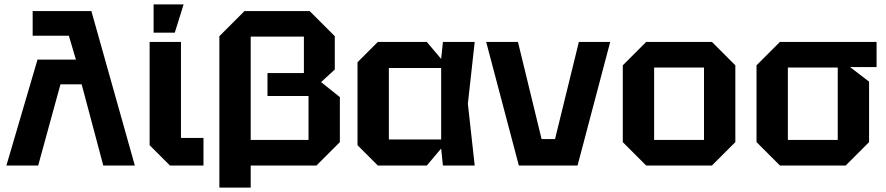

<svg xmlns="http://www.w3.org/2000/svg" viewBox="-20 -750 4015 870"><path d="M128 -700H394L591 0H448L350 -368H254L153 0H9L150 -480H324L292 -588H128Z M658 -560H800V-125H902V0H750L658 -92ZM676 -602V-730H812L772 -602Z M1497 -586V-435L1435 -378L1520 -310V-106L1414 0H1068V-116H1378V-315H1192V-419H1357V-584H1116V100H974V-586L1088 -700H1383Z M1692 0 1600 -92V-468L1692 -560H1914L1979 -483L1987 -560H2131L2100 -280L2131 0H1987L1979 -77L1914 0ZM1742 -118H1979V-442H1742Z M2331 0 2183 -560H2327L2434 -120H2495L2603 -560H2745L2597 0Z M2802 -106V-454L2908 -560H3206L3312 -454V-106L3206 0H2908ZM2944 -116H3170V-444H2944Z M3408 -106V-454L3514 -560H3952V-446H3832L3918 -380V-106L3812 0H3514ZM3550 -116H3776V-444H3550Z"/></svg>

Font: Tektur SemiBold
Style: Regular
Weight: 600
Designer: Adam Jagosz
Foundry: Adam Jagosz
Version: Version 1.005;gftools[0.9.30]